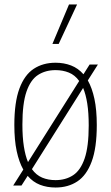

<svg xmlns="http://www.w3.org/2000/svg" viewBox="-20 -828 496 857"><path d="M372 -469Q391 -435.5 401.5 -386.5Q412 -337.5 412 -270Q412 -168 389.2 -106.8Q366.5 -45.5 325.2 -18.2Q284 9 228 9Q190 9 158.5 -3.2Q127 -15.5 103.5 -43L76 0H39L84 -71Q65 -104.5 54.5 -153.5Q44 -202.5 44 -270Q44 -372 66.8 -433Q89.5 -494 130.8 -521Q172 -548 228 -548Q265.5 -548 297.2 -535.8Q329 -523.5 352.5 -496.5L380 -540H417ZM228 -515Q183 -515 149.8 -493.5Q116.5 -472 98.2 -419Q80 -366 80 -272Q80 -216 86.5 -174.5Q93 -133 105 -104.5L333.5 -466.5Q314.5 -493 287.5 -504Q260.5 -515 228 -515ZM228 -24Q273 -24 306.2 -45.8Q339.5 -67.5 357.8 -120.8Q376 -174 376 -268Q376 -324.5 369.5 -365.8Q363 -407 351 -435.5L122.5 -73Q141.5 -46.5 168.2 -35.2Q195 -24 228 -24ZM214 -632 288 -808H324L242 -632Z"/></svg>

Font: Encode Sans Cnd Th
Style: Regular
Weight: 100
Width: 3
Designer: Multiple Designers
Foundry: Impallari Type
Version: Version 3.002; ttfautohint (v1.8.3) -l 8 -r 50 -G 200 -x 14 